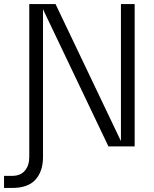

<svg xmlns="http://www.w3.org/2000/svg" viewBox="-67 -725 765 951"><path d="M-47 206V146H-7Q35 146 56.5 120Q78 94 78 53V-705H208L532 -26V-705H600V0H470L146 -679V53Q146 123 109 164.5Q72 206 -7 206Z"/></svg>

Font: TikTok Sans 24pt Light
Style: Regular
Weight: 300
Version: Version 4.000